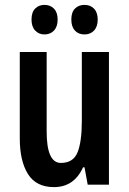

<svg xmlns="http://www.w3.org/2000/svg" viewBox="-20 -756 528 786"><path d="M426 -543V0H339L326 -71H320Q283 10 201 10Q128 10 94.5 -43.5Q61 -97 61 -189V-543H171V-218Q171 -89 229 -89Q280 -89 297.5 -132.5Q315 -176 315 -261V-543ZM109 -676Q109 -706 124 -721Q139 -736 162 -736Q186 -736 201 -720.5Q216 -705 216 -676Q216 -647 201 -631Q186 -615 162 -615Q139 -615 124 -631Q109 -647 109 -676ZM272 -676Q272 -706 287 -721Q302 -736 326 -736Q350 -736 365 -720.5Q380 -705 380 -676Q380 -647 365 -631Q350 -615 326 -615Q301 -615 286.5 -631Q272 -647 272 -676Z"/></svg>

Font: Noto Sans Gujarati UI ExtraCondensed SemiBold
Style: Regular
Weight: 600
Width: 2
Designer: Jelle Bosma - Monotype Design Team, Universal Thirst
Foundry: Monotype Imaging Inc.
Version: Version 2.106; ttfautohint (v1.8.4.7-5d5b)